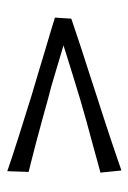

<svg xmlns="http://www.w3.org/2000/svg" viewBox="69 -570 361 540"><g transform="rotate(90 250.0 -300.5)"><path d="M460 -461 466 -402Q458 -400 436.5 -394Q415 -388 385.5 -380Q356 -372 323 -363Q290 -354 260 -345Q231 -336 196 -325.5Q161 -315 127 -304Q93 -293 67 -285Q41 -277 30 -274L33 -320Q42 -323 64 -330.5Q86 -338 116.5 -348Q147 -358 180 -368.5Q213 -379 243 -389Q271 -398 303.5 -408.5Q336 -419 367.5 -429.5Q399 -440 423.5 -448.5Q448 -457 460 -461ZM462 -140Q448 -145 423.5 -153Q399 -161 369.5 -170.5Q340 -180 309 -189.5Q278 -199 250 -208Q219 -217 184.5 -227.5Q150 -238 118 -247.5Q86 -257 62.5 -264Q39 -271 30 -274L33 -320Q44 -317 69 -309.5Q94 -302 127 -292.5Q160 -283 194 -272.5Q228 -262 257 -255Q286 -247 318.5 -238Q351 -229 381.5 -221Q412 -213 434 -207.5Q456 -202 464 -200Z"/></g></svg>

Font: Truculenta ExtraLight
Style: Regular
Weight: 250
Version: Version 1.002